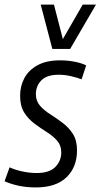

<svg xmlns="http://www.w3.org/2000/svg" viewBox="-36 -810 440 840"><path d="M-16 -17 6 -78Q29 -67 61.5 -60Q94 -53 125 -53Q180 -53 206 -79.5Q232 -106 232 -143Q232 -174 214 -194.5Q196 -215 169 -232Q142 -249 115 -269Q88 -289 70 -317.5Q52 -346 52 -391Q52 -433 70.5 -468Q89 -503 128 -524.5Q167 -546 227 -546Q260 -546 290.5 -540Q321 -534 341 -524L321 -463Q300 -471 273.5 -477Q247 -483 221 -483Q169 -483 145 -458.5Q121 -434 121 -398Q121 -368 139 -347.5Q157 -327 184 -310Q211 -293 238 -272.5Q265 -252 283 -224Q301 -196 301 -152Q301 -79 255 -34.5Q209 10 121 10Q79 10 45 2.5Q11 -5 -16 -17ZM384 -790 271 -596H193L142 -790H200L239 -639L326 -790Z"/></svg>

Font: Georama SemiCondensed
Style: Italic
Weight: 400
Width: 4
Italic angle: -9°
Designer: Jean-Baptiste Levee
Foundry: Production Type
Version: Version 1.000